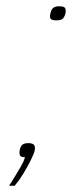

<svg xmlns="http://www.w3.org/2000/svg" viewBox="-20 -496 263 613"><path d="M189 -453Q186 -442 180.5 -436.5Q175 -431 159 -431Q145 -431 141.5 -436.5Q138 -442 141 -453Q143 -464 149 -470Q155 -476 169 -476Q185 -476 188 -470Q191 -464 189 -453ZM91 -17Q89 -6 78.5 15Q68 36 55 57.5Q42 79 30 93Q29 95 27 97Q26 97 19.5 97Q13 97 9 97Q10 95 11 93.5Q12 92 13 91Q19 81 28.5 66Q38 51 47 35Q56 19 60 6Q47 6 44 0.5Q41 -5 43 -17Q45 -28 51 -33.5Q57 -39 70 -39Q84 -39 88.5 -33.5Q93 -28 91 -17Z"/></svg>

Font: Glory Thin
Style: Italic
Weight: 100
Italic angle: -12°
Designer: Robert Leuschke
Foundry: Robert Leuschke
Version: Version 1.011